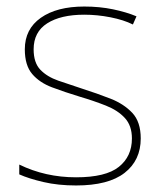

<svg xmlns="http://www.w3.org/2000/svg" viewBox="-20 -558 498 588"><path d="M411 -134Q411 -67 361.5 -28.5Q312 10 213 10Q158 10 113 -0.5Q68 -11 39 -24V-54Q119 -15 213 -15Q304 -15 344 -47Q384 -79 384 -134Q384 -173 362.5 -196.5Q341 -220 304.5 -234.5Q268 -249 224 -262Q178 -276 139.5 -290.5Q101 -305 78.5 -331.5Q56 -358 56 -407Q56 -469 105 -503.5Q154 -538 238 -538Q285 -538 326 -529.5Q367 -521 398 -508L387 -483Q359 -497 318.5 -505Q278 -513 238 -513Q166 -513 124.5 -486.5Q83 -460 83 -407Q83 -366 103.5 -344.5Q124 -323 158.5 -311Q193 -299 233 -286Q277 -272 318 -256Q359 -240 385 -212.5Q411 -185 411 -134Z"/></svg>

Font: Noto Sans Syriac Western Thin
Style: Regular
Weight: 100
Designer: Patrick Giasson and the Monotype Design Team
Foundry: Monotype Imaging Inc.
Version: Version 3.000; ttfautohint (v1.8.4.7-5d5b)